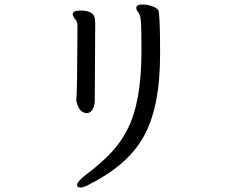

<svg xmlns="http://www.w3.org/2000/svg" viewBox="-20 -752 1040 855"><path d="M369 -248Q386 -251 394 -268Q402 -285 402 -302L404 -651Q404 -685 386 -695Q368 -705 340 -705Q304 -705 304 -689Q304 -679 314.5 -667.5Q325 -656 325 -639Q324 -344 320 -308V-303Q331 -248 369 -248ZM340 83Q353 83 382 67Q548 -18 617 -139Q693 -269 693 -513Q693 -689 685 -706Q679 -717 657 -724.5Q635 -732 615 -732Q587 -732 587 -717Q587 -707 596.5 -696Q606 -685 608 -648.5Q610 -612 610 -525Q610 -296 547 -175Q516 -114 469 -66Q422 -18 359 29Q323 58 323 72Q323 83 340 83Z"/></svg>

Font: LXGW WenKai Mono TC
Style: Bold
Weight: 700
Designer: LXGW / Fontworks Inc.
Foundry: LXGW / Fontworks Inc.
Version: Version 1.330